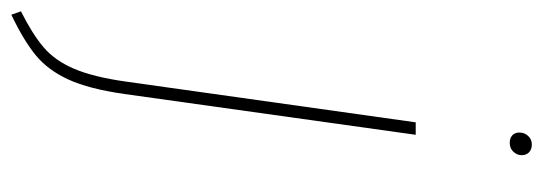

<svg xmlns="http://www.w3.org/2000/svg" viewBox="-371 -434 959 339"><g transform="rotate(90 108.5 -264.5)"><path d="M-41 178Q-1 158 22.5 138Q46 118 60.5 84Q75 50 83 -7L155 -519H177L105 -5Q96 58 79.5 94Q63 130 37 151.5Q11 173 -35 195ZM173 -702Q173 -711 179 -717.5Q185 -724 194 -724Q203 -724 208 -719Q213 -714 213 -706Q213 -698 207 -691.5Q201 -685 191 -685Q183 -685 178 -689.5Q173 -694 173 -702Z"/></g></svg>

Font: Fira Sans Thin
Style: Italic
Weight: 250
Italic angle: -8°
Designer: Carrois Corporate & Edenspiekermann AG
Foundry: Carrois Corporate GbR & Edenspiekermann AG
Version: Version 4.203